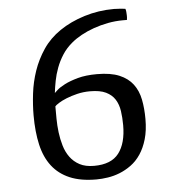

<svg xmlns="http://www.w3.org/2000/svg" viewBox="-48 -658 645 717"><g transform="rotate(-5 274.5 -300.0)"><path d="M71.8 -244.6Q71.8 -282.7 76.9 -325.7Q82 -368.7 96.2 -410.2Q110.4 -451.7 135.5 -489Q160.6 -526.4 200.7 -553.7Q240.7 -581.1 293.9 -597.7Q347.2 -614.3 405.3 -614.3Q415 -614.3 426.3 -613.3Q437.5 -612.3 447.8 -611.3Q449.7 -607.4 450.4 -599.9Q451.2 -592.3 451.2 -586.9Q451.2 -583.5 451.2 -579.3Q451.2 -575.2 450.2 -569.3H435.1Q406.7 -569.3 378.7 -564Q350.6 -558.6 325 -549.6Q299.3 -540.5 277.6 -528.6Q255.9 -516.6 240.2 -503.4Q217.3 -484.4 202.6 -461.4Q188 -438.5 179 -414.3Q169.9 -390.1 165.3 -366Q160.6 -341.8 158.2 -320.8Q159.7 -322.3 169.4 -331.3Q179.2 -340.3 199 -350.6Q218.8 -360.8 248.8 -369.1Q278.8 -377.4 320.8 -377.4Q372.1 -377.4 404.5 -363.8Q437 -350.1 455.3 -325.7Q473.6 -301.3 480.2 -267.8Q486.8 -234.4 486.8 -194.8Q486.8 -151.9 477.3 -119.4Q467.8 -86.9 452.1 -63.7Q436.5 -40.5 415.8 -25.4Q395 -10.3 372.8 -1.5Q350.6 7.3 327.9 10.7Q305.2 14.2 285.2 14.2Q225.6 14.2 185.1 -3.2Q144.5 -20.5 119.1 -53.5Q93.8 -86.4 82.8 -134.5Q71.8 -182.6 71.8 -244.6ZM280.8 -37.1Q345.2 -37.1 373.5 -74.2Q401.9 -111.3 401.9 -178.7Q401.9 -207.5 398.2 -232.4Q394.5 -257.3 382.8 -275.9Q371.1 -294.4 348.9 -305.2Q326.7 -315.9 289.6 -315.9Q264.2 -315.9 241.2 -310.3Q218.3 -304.7 200.2 -297.4Q182.1 -290 170.4 -282.5Q158.7 -274.9 155.8 -271Q155.8 -250.5 156 -224.9Q156.2 -199.2 159.4 -173.3Q162.6 -147.5 169.9 -122.8Q177.2 -98.1 191.2 -79.1Q205.1 -60.1 226.8 -48.6Q248.5 -37.1 280.8 -37.1Z"/></g></svg>

Font: Fjord
Style: One
Weight: 400
Designer: Viktoriya Grabowska
Foundry: Viktoriya Grabowska
Version: Version 1.002